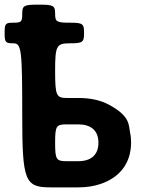

<svg xmlns="http://www.w3.org/2000/svg" viewBox="-33 -809 610 829"><path d="M330 -667C330 -707 324 -711 268 -711C211 -711 205 -715 205 -750C205 -785 198 -789 134 -789C70 -789 63 -785 63 -750C63 -715 60 -711 25 -711C-10 -711 -13 -707 -13 -667C-13 -626 -10 -622 25 -622C60 -622 63 -593 63 -311C63 -29 74 0 184 0H305C341 0 373 -5 402 -15C476 -40 533 -97 533 -194C533 -208 532 -221 529 -234C522 -269 531 -306 439 -356C403 -376 358 -386 305 -386H255C210 -386 205 -397 205 -504C205 -611 211 -622 268 -622C324 -622 330 -626 330 -667ZM392 -193C392 -140 360 -113 305 -113H255C210 -113 205 -120 205 -193C205 -265 210 -272 255 -272H305C359 -272 392 -246 392 -193Z"/></svg>

Font: Asimov Print
Style: A
Weight: 500
Designer: Google
Version: Version 2.000980: 2014